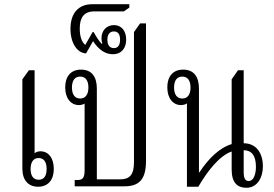

<svg xmlns="http://www.w3.org/2000/svg" viewBox="-20 -883 1298 910"><path d="M161 2C208 2 235 -31 235 -82C235 -135 209 -166 171 -166C159 -166 148 -161 144 -156V-550H117L86 -507V-84C86 -29 114 2 161 2ZM163 -31C138 -31 125 -50 125 -82C125 -114 138 -134 163 -134C189 -134 201 -114 201 -82C201 -50 189 -31 163 -31Z M334 0H570C638 0 672 -31 672 -120V-772H644L615 -731V-114C615 -54 594 -33 549 -33H439V-463C439 -518 416 -553 364 -553C315 -553 289 -520 289 -469C289 -417 316 -385 354 -385C365 -385 374 -388 381 -392V-75C381 -42 372 -30 350 -30H334ZM360 -416C335 -416 321 -435 321 -468C321 -502 335 -520 360 -520C385 -520 399 -502 399 -468C399 -435 385 -416 360 -416Z M514 -626C557 -626 578 -656 578 -695C578 -738 555 -764 520 -764C485 -764 461 -738 461 -702C461 -693 462 -686 465 -677L463 -675C450 -686 433 -714 424 -731H419L384 -670C368 -684 358 -708 358 -748C358 -796 375 -829 427 -829H567L593 -847V-863H417C353 -863 314 -822 314 -746C314 -676 348 -631 388 -630L421 -688C449 -645 481 -626 514 -626ZM520 -655C500 -655 489 -669 489 -695C489 -720 500 -734 520 -734C540 -734 549 -720 549 -695C549 -670 540 -655 520 -655Z M866 2H920C963 -72 1020 -145 1078 -165V-79C1078 -16 1106 7 1148 7C1201 7 1226 -44 1226 -94C1226 -162 1191 -204 1135 -204V-550H1108L1078 -507V-200C1020 -183 967 -130 925 -66H923V-463C923 -518 900 -553 848 -553C799 -553 773 -520 773 -469C773 -417 800 -385 838 -385C849 -385 859 -388 866 -393ZM844 -416C819 -416 805 -435 805 -468C805 -502 819 -520 844 -520C869 -520 883 -502 883 -468C883 -435 869 -416 844 -416ZM1159 -25C1142 -25 1135 -39 1135 -67V-171C1172 -171 1193 -146 1193 -93C1193 -55 1181 -25 1159 -25Z"/></svg>

Font: Noto Serif Thai ExtraCondensed Light
Style: Regular
Weight: 300
Width: 2
Designer: Monotype Design Team
Foundry: Monotype Imaging Inc.
Version: Version 2.002